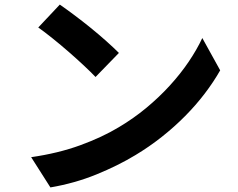

<svg xmlns="http://www.w3.org/2000/svg" viewBox="-20 -780 1040 838"><path d="M241 -760Q267 -742 302.5 -715.5Q338 -689 374.5 -659.5Q411 -630 444 -600.5Q477 -571 499 -549L397 -444Q377 -465 346 -494Q315 -523 280 -553.5Q245 -584 209.5 -612.5Q174 -641 147 -660ZM116 -94Q234 -111 330 -146Q426 -181 499 -225Q563 -263 619 -309.5Q675 -356 721.5 -407Q768 -458 803.5 -510.5Q839 -563 863 -614L941 -473Q912 -422 873.5 -371.5Q835 -321 788 -273.5Q741 -226 686 -182.5Q631 -139 571 -103Q495 -57 400.5 -18.5Q306 20 200 38Z"/></svg>

Font: SpoqaHanSans-Bold
Style: Regular
Weight: 700
Designer: [Spoqa Han Sans] Dong-huui Kim \uAE40 \uB3D9 \uD718   [Noto Sans] Ryoko NISHIZUKA \u897F \u585A \u6DBC \u5B50  (kana & i
Foundry: Spoqa (http://www.spoqa-han-sans.com)
Version: Version 2.000